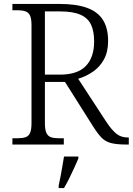

<svg xmlns="http://www.w3.org/2000/svg" viewBox="-20 -734 674 975"><path d="M43 0V-32H70Q93 -32 109 -37Q125 -42 132.5 -58.5Q140 -75 140 -109V-605Q140 -639 132.5 -655Q125 -671 109 -676.5Q93 -682 70 -682H43V-714H282Q368 -714 422.5 -694Q477 -674 503 -632.5Q529 -591 529 -526Q529 -471 508 -432.5Q487 -394 452 -370Q417 -346 377 -334L520 -115Q548 -73 571.5 -54.5Q595 -36 627 -36H634V0H624Q573 0 544 -7.5Q515 -15 496 -34.5Q477 -54 454 -90L310 -318H208V-109Q208 -75 216 -58.5Q224 -42 239.5 -37Q255 -32 278 -32H304V0ZM284 -355Q373 -355 415.5 -398.5Q458 -442 458 -524Q458 -576 442 -609.5Q426 -643 388 -659.5Q350 -676 285 -676H208V-355ZM278 208Q283 185 288 159.5Q293 134 297 109Q301 84 305 61H378V71Q369 92 356.5 119.5Q344 147 330.5 174Q317 201 305 221H278Z"/></svg>

Font: Noto Serif Armenian Light
Style: Regular
Weight: 300
Version: Version 2.007